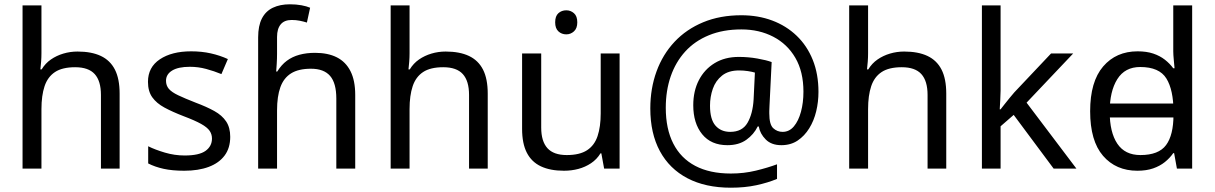

<svg xmlns="http://www.w3.org/2000/svg" viewBox="-20 -785 5656 894"><path d="M173 -537Q173 -518 171.5 -498Q170 -478 168 -462H174Q191 -490 217 -508Q243 -526 275 -535.5Q307 -545 341 -545Q406 -545 449.5 -524.5Q493 -504 515 -461Q537 -418 537 -349V0H450V-343Q450 -408 421 -440Q392 -472 330 -472Q270 -472 236 -449.5Q202 -427 187.5 -383.5Q173 -340 173 -277V0H85V-760H173Z M1052 -148Q1052 -96 1026 -61Q1000 -26 952 -8Q904 10 838 10Q782 10 741.5 1Q701 -8 670 -24V-104Q702 -88 747.5 -74.5Q793 -61 840 -61Q907 -61 937 -82.5Q967 -104 967 -140Q967 -160 956 -176Q945 -192 916.5 -208Q888 -224 835 -244Q783 -264 746 -284Q709 -304 689 -332Q669 -360 669 -404Q669 -472 724.5 -509Q780 -546 870 -546Q919 -546 961.5 -536.5Q1004 -527 1041 -510L1011 -440Q977 -454 940 -464Q903 -474 864 -474Q810 -474 781.5 -456.5Q753 -439 753 -409Q753 -387 766 -371.5Q779 -356 809.5 -341.5Q840 -327 891 -307Q942 -288 978 -268Q1014 -248 1033 -219.5Q1052 -191 1052 -148Z M1182 -611Q1182 -665 1199.5 -699Q1217 -733 1250.5 -749Q1284 -765 1330 -765Q1359 -765 1383.5 -760.5Q1408 -756 1424 -749L1409 -680Q1393 -685 1375.5 -688.5Q1358 -692 1338 -692Q1304 -692 1287 -671.5Q1270 -651 1270 -613V-535Q1270 -513 1268.5 -488Q1267 -463 1266 -452H1271Q1290 -483 1315.5 -502Q1341 -521 1374 -530Q1407 -539 1447 -539Q1507 -539 1548.5 -518Q1590 -497 1612 -453.5Q1634 -410 1634 -343V0H1546V-326Q1546 -398 1517 -431.5Q1488 -465 1428 -465Q1370 -465 1335.5 -443.5Q1301 -422 1285.5 -379Q1270 -336 1270 -271V0H1182Z M1887 -537Q1887 -518 1885.5 -498Q1884 -478 1882 -462H1888Q1905 -490 1931 -508Q1957 -526 1989 -535.5Q2021 -545 2055 -545Q2120 -545 2163.5 -524.5Q2207 -504 2229 -461Q2251 -418 2251 -349V0H2164V-343Q2164 -408 2135 -440Q2106 -472 2044 -472Q1984 -472 1950 -449.5Q1916 -427 1901.5 -383.5Q1887 -340 1887 -277V0H1799V-760H1887Z M2617 -737Q2637 -737 2652.5 -723.5Q2668 -710 2668 -681Q2668 -653 2652.5 -639Q2637 -625 2617 -625Q2595 -625 2580 -639Q2565 -653 2565 -681Q2565 -710 2580 -723.5Q2595 -737 2617 -737ZM2865 -536V0H2793L2780 -71H2776Q2759 -43 2732 -25Q2705 -7 2673 1.5Q2641 10 2606 10Q2542 10 2498.5 -10.5Q2455 -31 2433 -74Q2411 -117 2411 -185V-536H2500V-191Q2500 -127 2529 -95Q2558 -63 2619 -63Q2679 -63 2713.5 -85.5Q2748 -108 2762.5 -151.5Q2777 -195 2777 -257V-536Z M3791 -357Q3791 -311 3780.5 -267Q3770 -223 3748 -187.5Q3726 -152 3694 -130.5Q3662 -109 3618 -109Q3572 -109 3545.5 -135.5Q3519 -162 3513 -196H3508Q3490 -159 3455 -134Q3420 -109 3367 -109Q3291 -109 3249.5 -160Q3208 -211 3208 -295Q3208 -361 3234 -411.5Q3260 -462 3307.5 -491Q3355 -520 3420 -520Q3464 -520 3506.5 -512.5Q3549 -505 3573 -496L3563 -293Q3562 -275 3562 -267.5Q3562 -260 3562 -257Q3562 -205 3580.5 -188Q3599 -171 3624 -171Q3655 -171 3676.5 -196.5Q3698 -222 3709.5 -264.5Q3721 -307 3721 -358Q3721 -451 3683.5 -515.5Q3646 -580 3580.5 -614Q3515 -648 3432 -648Q3347 -648 3281 -621Q3215 -594 3170.5 -545Q3126 -496 3103 -429.5Q3080 -363 3080 -283Q3080 -185 3115 -116.5Q3150 -48 3217.5 -12.5Q3285 23 3383 23Q3444 23 3499.5 9.5Q3555 -4 3598 -20V48Q3555 66 3501.5 77.5Q3448 89 3383 89Q3265 89 3181 45Q3097 1 3052.5 -81.5Q3008 -164 3008 -280Q3008 -373 3037 -452.5Q3066 -532 3121 -590.5Q3176 -649 3254.5 -681.5Q3333 -714 3432 -714Q3510 -714 3575.5 -689.5Q3641 -665 3689.5 -618.5Q3738 -572 3764.5 -506Q3791 -440 3791 -357ZM3286 -293Q3286 -229 3311.5 -200Q3337 -171 3380 -171Q3436 -171 3460.5 -213Q3485 -255 3489 -322L3495 -447Q3482 -451 3462 -454Q3442 -457 3421 -457Q3372 -457 3342 -433Q3312 -409 3299 -371.5Q3286 -334 3286 -293Z M4022 -537Q4022 -518 4020.5 -498Q4019 -478 4017 -462H4023Q4040 -490 4066 -508Q4092 -526 4124 -535.5Q4156 -545 4190 -545Q4255 -545 4298.5 -524.5Q4342 -504 4364 -461Q4386 -418 4386 -349V0H4299V-343Q4299 -408 4270 -440Q4241 -472 4179 -472Q4119 -472 4085 -449.5Q4051 -427 4036.5 -383.5Q4022 -340 4022 -277V0H3934V-760H4022Z M4639 -363Q4639 -347 4637.5 -321Q4636 -295 4635 -276H4639Q4645 -284 4657 -299Q4669 -314 4681.5 -329.5Q4694 -345 4703 -355L4874 -536H4977L4760 -307L4992 0H4886L4700 -250L4639 -197V0H4552V-760H4639Z M5105 -238V-303H5481V-238ZM5276 10Q5176 10 5116 -59.5Q5056 -129 5056 -267Q5056 -405 5116.5 -475.5Q5177 -546 5277 -546Q5319 -546 5350 -535.5Q5381 -525 5404 -507Q5427 -489 5443 -467H5449Q5448 -480 5445.5 -505.5Q5443 -531 5443 -546V-760H5531V0H5460L5447 -72H5443Q5427 -49 5404 -30.5Q5381 -12 5349.5 -1Q5318 10 5276 10ZM5290 -63Q5375 -63 5409.5 -109.5Q5444 -156 5444 -250V-266Q5444 -366 5411 -419.5Q5378 -473 5289 -473Q5218 -473 5182.5 -416.5Q5147 -360 5147 -265Q5147 -169 5182.5 -116Q5218 -63 5290 -63Z"/></svg>

Font: hexuoriya05
Style: Book
Weight: 400
Designer: Jelle Bosma - Monotype Design Team
Foundry: Monotype Imaging Inc.
Version: Version 2.003